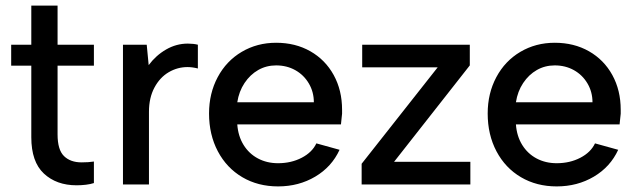

<svg xmlns="http://www.w3.org/2000/svg" viewBox="-20 -660 2280 687"><path d="M254 3Q182 3 137 -39Q92 -81 92 -169V-425H20V-500H92V-640H186V-500H316V-425H186V-179Q186 -124 209 -101.5Q232 -79 272 -79Q297 -79 316 -82V-5Q304 -1 287.5 1Q271 3 254 3Z M420 -500H505L512 -427Q538 -462 574.5 -483Q611 -504 652 -504Q672 -504 688 -500V-415Q668 -420 651 -420Q615 -420 583.5 -401.5Q552 -383 532.5 -346.5Q513 -310 513 -260V0H420Z M728 -254Q728 -326 759 -384Q790 -442 845 -474.5Q900 -507 968 -507Q1037 -507 1090.5 -476.5Q1144 -446 1174 -391.5Q1204 -337 1204 -267V-253Q1203 -244 1202 -234.5Q1201 -225 1200 -215H829Q832 -173 851.5 -141.5Q871 -110 903 -93Q935 -76 975 -76Q1022 -76 1059.5 -95.5Q1097 -115 1112 -147L1195 -124Q1167 -63 1108 -28Q1049 7 975 7Q903 7 847 -26Q791 -59 759.5 -118.5Q728 -178 728 -254ZM968 -426Q933 -426 904 -409.5Q875 -393 855 -363Q835 -333 829 -294H1103Q1103 -331 1085 -361.5Q1067 -392 1036.5 -409Q1006 -426 968 -426Z M1274 -74 1546 -419H1276V-500H1661V-426L1390 -81H1663V0H1274Z M1725 -254Q1725 -326 1756 -384Q1787 -442 1842 -474.5Q1897 -507 1965 -507Q2034 -507 2087.5 -476.5Q2141 -446 2171 -391.5Q2201 -337 2201 -267V-253Q2200 -244 2199 -234.5Q2198 -225 2197 -215H1826Q1829 -173 1848.5 -141.5Q1868 -110 1900 -93Q1932 -76 1972 -76Q2019 -76 2056.5 -95.5Q2094 -115 2109 -147L2192 -124Q2164 -63 2105 -28Q2046 7 1972 7Q1900 7 1844 -26Q1788 -59 1756.5 -118.5Q1725 -178 1725 -254ZM1965 -426Q1930 -426 1901 -409.5Q1872 -393 1852 -363Q1832 -333 1826 -294H2100Q2100 -331 2082 -361.5Q2064 -392 2033.5 -409Q2003 -426 1965 -426Z"/></svg>

Font: AF Albert Sans Medium
Style: Regular
Weight: 500
Designer: Andreas Rasmussen
Foundry: a.Foundry
Version: Version 1.300;Glyphs 3.2 (3231)